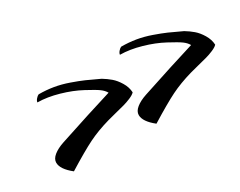

<svg xmlns="http://www.w3.org/2000/svg" viewBox="-61 -708 1209 967"><g transform="rotate(-30 544.0 -224.5)"><path d="M192.9 -437Q236.3 -437 277.3 -430.2Q318.4 -423.3 360.6 -408.4Q402.8 -393.6 431.4 -381.1Q460 -368.7 506.8 -346.2Q531.2 -331.5 551.5 -314.2Q571.8 -296.9 589.1 -268.3Q606.4 -239.7 607.9 -209Q598.6 -198.7 576.7 -189.5Q554.7 -180.2 534.7 -174.8Q514.6 -169.4 480.7 -160.9Q446.8 -152.3 431.2 -147.9Q361.3 -127.9 306.6 -100.8Q252 -73.7 152.8 -12.2Q97.2 -56.2 97.2 -94.2Q97.2 -115.7 119.6 -134Q142.1 -152.3 180.2 -165Q371.6 -228.5 502 -268.1Q492.7 -284.7 473.9 -298.6Q455.1 -312.5 403.8 -339.8Q353 -367.2 288.3 -385.7Q223.6 -404.3 167 -404.8Q167.5 -413.6 176.3 -423.8Q185.1 -434.1 192.9 -437ZM672.9 -437Q716.3 -437 757.3 -430.2Q798.3 -423.3 840.6 -408.4Q882.8 -393.6 911.4 -381.1Q939.9 -368.7 986.8 -346.2Q1011.2 -331.5 1031.5 -314.2Q1051.8 -296.9 1069.1 -268.3Q1086.4 -239.7 1087.9 -209Q1078.6 -198.7 1056.6 -189.5Q1034.7 -180.2 1014.6 -174.8Q994.6 -169.4 960.7 -160.9Q926.8 -152.3 911.1 -147.9Q841.3 -127.9 786.6 -100.8Q731.9 -73.7 632.8 -12.2Q577.1 -56.2 577.1 -94.2Q577.1 -115.7 599.6 -134Q622.1 -152.3 660.2 -165Q851.6 -228.5 981.9 -268.1Q972.7 -284.7 953.9 -298.6Q935.1 -312.5 883.8 -339.8Q833 -367.2 768.3 -385.7Q703.6 -404.3 647 -404.8Q647.5 -413.6 656.2 -423.8Q665 -434.1 672.9 -437Z"/></g></svg>

Font: Kaushan Script
Style: Regular
Weight: 400
Designer: Pablo Impallari
Foundry: Pablo Impallari
Version: Version 1.002